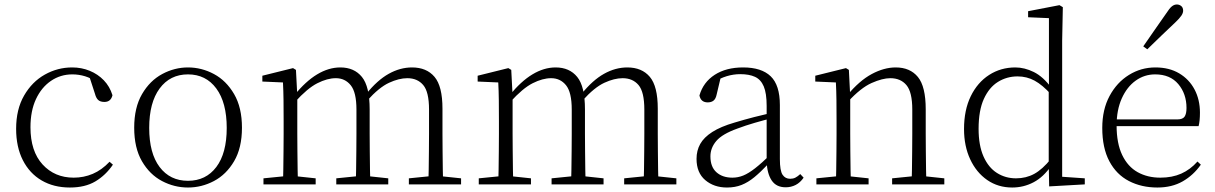

<svg xmlns="http://www.w3.org/2000/svg" viewBox="-20 -823 5424 857"><path d="M292 14Q220 14 166 -17.5Q112 -49 82 -108Q52 -167 52 -248Q52 -335 87.5 -396.5Q123 -458 180 -490Q237 -522 302 -522Q344 -522 380.5 -507Q417 -492 443.5 -464.5Q470 -437 482 -398Q475 -368 446 -368Q428 -368 418.5 -376.5Q409 -385 404 -404L376 -490L419 -452Q388 -474 360 -482.5Q332 -491 303 -491Q250 -491 207.5 -462Q165 -433 140.5 -380.5Q116 -328 116 -255Q116 -148 170 -89Q224 -30 309 -30Q354 -30 394 -47Q434 -64 469 -101L484 -88Q452 -41 406 -13.5Q360 14 292 14Z M819 14Q758 14 703 -15Q648 -44 613.5 -103.5Q579 -163 579 -253Q579 -343 614 -403Q649 -463 704 -492.5Q759 -522 819 -522Q880 -522 935 -492.5Q990 -463 1025 -403Q1060 -343 1060 -253Q1060 -163 1025 -103.5Q990 -44 935 -15Q880 14 819 14ZM819 -16Q899 -16 945.5 -77.5Q992 -139 992 -252Q992 -365 945.5 -428Q899 -491 819 -491Q739 -491 692.5 -428Q646 -365 646 -252Q646 -139 692.5 -77.5Q739 -16 819 -16Z M1156 0V-27L1266 -38H1286L1389 -27V0ZM1243 0Q1244 -24 1244.5 -64.5Q1245 -105 1245.5 -149Q1246 -193 1246 -226V-282Q1246 -333 1245.5 -375.5Q1245 -418 1243 -455L1151 -459V-485L1288 -519L1301 -511L1307 -396V-393V-226Q1307 -193 1307.5 -149Q1308 -105 1308.5 -64.5Q1309 -24 1310 0ZM1481 0V-27L1590 -38H1611L1713 -27V0ZM1568 0Q1569 -24 1569.5 -64Q1570 -104 1570.5 -148Q1571 -192 1571 -226V-334Q1571 -411 1545.5 -442.5Q1520 -474 1479 -474Q1441 -474 1396.5 -451.5Q1352 -429 1296 -367L1285 -398H1294Q1344 -460 1395.5 -491Q1447 -522 1499 -522Q1561 -522 1595.5 -479.5Q1630 -437 1630 -335V-226Q1630 -192 1630.5 -148Q1631 -104 1631.5 -64Q1632 -24 1633 0ZM1805 0V-27L1914 -38H1934L2038 -27V0ZM1891 0Q1893 -24 1893.5 -64Q1894 -104 1894.5 -148Q1895 -192 1895 -226V-334Q1895 -413 1869 -443.5Q1843 -474 1798 -474Q1761 -474 1716.5 -453.5Q1672 -433 1619 -374L1607 -404H1615Q1664 -465 1715 -493.5Q1766 -522 1819 -522Q1884 -522 1919.5 -480Q1955 -438 1955 -338V-226Q1955 -192 1955.5 -148Q1956 -104 1956.5 -64Q1957 -24 1958 0Z M2117 0V-27L2227 -38H2247L2350 -27V0ZM2204 0Q2205 -24 2205.5 -64.5Q2206 -105 2206.5 -149Q2207 -193 2207 -226V-282Q2207 -333 2206.5 -375.5Q2206 -418 2204 -455L2112 -459V-485L2249 -519L2262 -511L2268 -396V-393V-226Q2268 -193 2268.5 -149Q2269 -105 2269.5 -64.5Q2270 -24 2271 0ZM2442 0V-27L2551 -38H2572L2674 -27V0ZM2529 0Q2530 -24 2530.5 -64Q2531 -104 2531.5 -148Q2532 -192 2532 -226V-334Q2532 -411 2506.5 -442.5Q2481 -474 2440 -474Q2402 -474 2357.5 -451.5Q2313 -429 2257 -367L2246 -398H2255Q2305 -460 2356.5 -491Q2408 -522 2460 -522Q2522 -522 2556.5 -479.5Q2591 -437 2591 -335V-226Q2591 -192 2591.5 -148Q2592 -104 2592.5 -64Q2593 -24 2594 0ZM2766 0V-27L2875 -38H2895L2999 -27V0ZM2852 0Q2854 -24 2854.5 -64Q2855 -104 2855.5 -148Q2856 -192 2856 -226V-334Q2856 -413 2830 -443.5Q2804 -474 2759 -474Q2722 -474 2677.5 -453.5Q2633 -433 2580 -374L2568 -404H2576Q2625 -465 2676 -493.5Q2727 -522 2780 -522Q2845 -522 2880.5 -480Q2916 -438 2916 -338V-226Q2916 -192 2916.5 -148Q2917 -104 2917.5 -64Q2918 -24 2919 0Z M3225 14Q3167 14 3128 -19Q3089 -52 3089 -114Q3089 -151 3105.5 -180.5Q3122 -210 3159.5 -234Q3197 -258 3259 -276Q3302 -289 3346.5 -300.5Q3391 -312 3431 -321V-297Q3391 -287 3349.5 -275Q3308 -263 3271 -249Q3204 -225 3177.5 -194Q3151 -163 3151 -125Q3151 -78 3178 -54Q3205 -30 3249 -30Q3274 -30 3297.5 -39.5Q3321 -49 3350.5 -72Q3380 -95 3420 -134L3426 -89H3407Q3375 -55 3347 -32Q3319 -9 3290 2.5Q3261 14 3225 14ZM3487 13Q3445 13 3424.5 -17.5Q3404 -48 3402 -102V-106V-350Q3402 -407 3389 -437.5Q3376 -468 3350 -480Q3324 -492 3284 -492Q3254 -492 3224 -483Q3194 -474 3162 -454L3198 -482L3179 -402Q3175 -382 3165 -374Q3155 -366 3139 -366Q3108 -366 3102 -397Q3119 -456 3170 -489Q3221 -522 3297 -522Q3379 -522 3420 -482.5Q3461 -443 3461 -354V-113Q3461 -61 3473 -43Q3485 -25 3507 -25Q3520 -25 3530 -30Q3540 -35 3552 -46L3567 -30Q3552 -8 3531.5 2.5Q3511 13 3487 13Z M3624 0V-27L3734 -38H3754L3857 -27V0ZM3711 0Q3712 -24 3712.5 -64.5Q3713 -105 3713.5 -149Q3714 -193 3714 -226V-281Q3714 -333 3713.5 -375.5Q3713 -418 3711 -455L3619 -459V-485L3756 -519L3769 -511L3775 -393V-392V-226Q3775 -193 3775.5 -149Q3776 -105 3776.5 -64.5Q3777 -24 3778 0ZM3962 0V-27L4071 -38H4092L4195 -27V0ZM4049 0Q4050 -24 4050.5 -64Q4051 -104 4051.5 -148Q4052 -192 4052 -226V-334Q4052 -412 4026 -443Q4000 -474 3954 -474Q3919 -474 3870.5 -452.5Q3822 -431 3764 -368L3754 -398H3762Q3816 -463 3871 -492.5Q3926 -522 3978 -522Q4042 -522 4077 -479.5Q4112 -437 4112 -335V-226Q4112 -192 4112.5 -148Q4113 -104 4113.5 -64Q4114 -24 4115 0Z M4498 14Q4435 14 4386.5 -19.5Q4338 -53 4310.5 -112Q4283 -171 4283 -247Q4283 -332 4313 -393.5Q4343 -455 4395 -488.5Q4447 -522 4512 -522Q4553 -522 4594.5 -501.5Q4636 -481 4673 -431H4683L4672 -401Q4633 -444 4598 -463Q4563 -482 4522 -482Q4474 -482 4434.5 -457.5Q4395 -433 4371.5 -381.5Q4348 -330 4348 -248Q4348 -174 4370 -124.5Q4392 -75 4430 -51Q4468 -27 4515 -27Q4560 -27 4596.5 -47Q4633 -67 4671 -114L4681 -83H4672Q4638 -33 4593.5 -9.5Q4549 14 4498 14ZM4663 9 4661 -92V-95V-420L4662 -429V-742L4569 -746V-773L4709 -800L4724 -791L4721 -641V-34L4822 -27V0Z M5146 14Q5075 14 5019 -15Q4963 -44 4931.5 -103.5Q4900 -163 4900 -252Q4900 -334 4932.5 -394.5Q4965 -455 5019 -488.5Q5073 -522 5137 -522Q5199 -522 5243.5 -495.5Q5288 -469 5312 -423.5Q5336 -378 5336 -320Q5336 -283 5330 -260H4930V-290H5235Q5259 -290 5267.5 -302.5Q5276 -315 5276 -341Q5276 -404 5239.5 -447.5Q5203 -491 5136 -491Q5088 -491 5049 -463Q5010 -435 4987 -383.5Q4964 -332 4964 -263Q4964 -183 4989 -131Q5014 -79 5058 -54.5Q5102 -30 5159 -30Q5212 -30 5252.5 -48Q5293 -66 5325 -102L5340 -88Q5307 -41 5259 -13.5Q5211 14 5146 14ZM5083 -616Q5110 -655 5136 -692.5Q5162 -730 5186 -764Q5200 -786 5210.5 -794.5Q5221 -803 5233 -803Q5244 -803 5252.5 -796Q5261 -789 5261 -775Q5261 -765 5253 -753Q5245 -741 5225 -722Q5197 -696 5165.5 -665.5Q5134 -635 5101 -603Z"/></svg>

Font: Noto Serif KR ExtraLight
Style: Regular
Weight: 200
Designer: Ryoko NISHIZUKA 西塚涼子 (kana & ideographs); Frank Grießhammer (Latin, Greek & Cyrillic); Wenlong ZHANG 张文龙 (bopomofo); San
Foundry: Adobe
Version: Version 2.002-H1;hotconv 1.1.0;makeotfexe 2.6.0